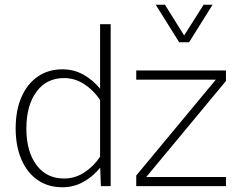

<svg xmlns="http://www.w3.org/2000/svg" viewBox="-20 -789 1004 814"><path d="M557.6 -451.2V-490.2H938V-445.8L600.1 -38.6H938V0H557.6V-44.9L895 -451.2ZM46.4 -244.6Q46.4 -320.3 70.6 -376.5Q94.7 -432.6 139.4 -463.9Q184.1 -495.1 244.6 -495.1Q292 -495.1 332 -473.4Q372.1 -451.7 404.3 -413.1V-686.5H449.2V0H407.7L404.8 -78.1Q372.6 -39.1 332.3 -17.1Q292 4.9 244.6 4.9Q183.6 4.9 139.2 -26.1Q94.7 -57.1 70.6 -113.3Q46.4 -169.4 46.4 -244.6ZM91.8 -244.1Q91.8 -147.5 134.3 -89.8Q176.8 -32.2 251.5 -32.2Q297.4 -32.2 336.7 -57.4Q376 -82.5 404.3 -124.5V-365.2Q376 -407.2 336.7 -432.6Q297.4 -458 251.5 -458Q176.8 -458 134.3 -399.7Q91.8 -341.3 91.8 -244.1ZM640.1 -769H679.2L760.7 -638.7L843.3 -769H881.3L781.7 -609.9H739.7Z"/></svg>

Font: Estedad-FD ExtraLight
Style: Regular
Weight: 200
Designer: Amin Abedi
Version: Version 7.3